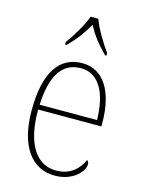

<svg xmlns="http://www.w3.org/2000/svg" viewBox="-117 -835 684 915"><g transform="rotate(15 224.5 -378.0)"><path d="M131 -619V-606H138C183 -652 205 -682 233 -731C260 -682 283 -652 328 -606H335V-619C307 -657 268 -721 252 -766H214C199 -721 159 -657 131 -619ZM244 10C335 10 384 -49 384 -82C384 -93 380 -98 375 -102C354 -55 314 -15 244 -15C149 -15 86 -101 87 -274H399V-290C399 -447 338 -542 235 -542C122 -542 58 -451 58 -262C58 -87 130 10 244 10ZM371 -298H88C94 -432 135 -517 234 -517C325 -517 369 -428 371 -298Z"/></g></svg>

Font: Noto Serif Armenian SemiCondensed Thin
Style: Regular
Weight: 100
Width: 4
Designer: Monotype Design Team
Foundry: Monotype Imaging Inc.
Version: Version 2.008